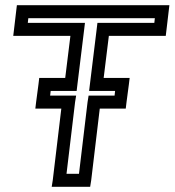

<svg xmlns="http://www.w3.org/2000/svg" viewBox="-20 -694 672 739"><path d="M621 -581 629 -649 632 -674H607H70H45L42 -649L34 -581L31 -556H56H251L231 -394H156H131L128 -369L119 -301L116 -276H141H216L183 0L179 25H204H302H327L331 0L364 -276H439H464L467 -301L476 -369L479 -394H454H379L399 -556H593H618L621 -581ZM574 -606H380H355L352 -581L326 -369L323 -344H348H423L421 -326H346H321L317 -301L284 -25H236L269 -301L273 -326H248H173L175 -344H250H275L278 -369L304 -581L307 -606H282H87L89 -624H576L574 -606Z"/></svg>

Font: Gamestation Display Outline
Style: Italic
Weight: 400
Designer: Jonas Hecksher
Foundry: Jonas Hecksher, Playtypeª, e-types AS
Version: Version 1.003